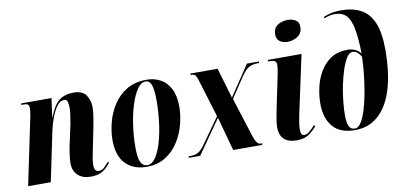

<svg xmlns="http://www.w3.org/2000/svg" viewBox="-72 -1002 2615 1244"><g transform="rotate(-10 1235.5 -380.0)"><path d="M437 10Q384 10 353 -19Q322 -48 322 -97Q322 -117 325 -143Q328 -169 334 -202L365 -345Q368 -363 373.5 -395.5Q379 -428 379 -453Q379 -471 375 -490.5Q371 -510 351 -510Q326 -510 305 -482Q284 -454 268 -411.5Q252 -369 243 -326L175 0H26L119 -446Q121 -458 123 -472Q125 -486 125 -496Q125 -510 119.5 -518Q114 -526 90 -526H74L75 -536H274L257 -412H259Q288 -489 325 -517.5Q362 -546 420 -546Q479 -546 502.5 -511.5Q526 -477 526 -432Q526 -406 521 -374.5Q516 -343 511 -315L479 -156Q473 -128 469 -104.5Q465 -81 465 -61Q465 -18 495 -18Q518 -18 534 -35.5Q550 -53 563 -67L568 -59Q548 -30 518 -10Q488 10 437 10Z M804 10Q719 10 667.5 -42Q616 -94 616 -199Q616 -255 632 -316Q648 -377 682 -429Q716 -481 770 -513.5Q824 -546 901 -546Q950 -546 990.5 -524.5Q1031 -503 1055.5 -457Q1080 -411 1080 -337Q1080 -283 1064.5 -222.5Q1049 -162 1015.5 -109Q982 -56 929.5 -23Q877 10 804 10ZM811 0Q842 0 866.5 -36.5Q891 -73 908 -133Q925 -193 933.5 -264Q942 -335 942 -403Q942 -470 931 -503Q920 -536 892 -536Q863 -536 838 -500Q813 -464 794 -404.5Q775 -345 764.5 -272.5Q754 -200 754 -128Q754 -57 768 -28.5Q782 0 811 0Z M1082 0 1084 -10H1092Q1126 -10 1146 -21Q1166 -32 1187 -61L1310 -234L1233 -486Q1226 -509 1219 -517.5Q1212 -526 1197 -526H1187L1189 -536H1367L1426 -336L1560 -536H1640L1638 -526H1628Q1598 -526 1574 -514.5Q1550 -503 1521 -461L1431 -326L1510 -77Q1520 -45 1528.5 -31Q1537 -17 1544.5 -13.5Q1552 -10 1561 -10H1568L1566 0H1375L1314 -223L1158 0Z M1844 -629Q1815 -629 1794 -643.5Q1773 -658 1773 -688Q1773 -732 1802.5 -750.5Q1832 -769 1868 -769Q1897 -769 1919.5 -756Q1942 -743 1942 -711Q1942 -670 1912 -649.5Q1882 -629 1844 -629ZM1792 10Q1739 10 1710 -16Q1681 -42 1681 -95Q1681 -110 1684.5 -136Q1688 -162 1697 -207L1744 -433Q1747 -450 1749.5 -465Q1752 -480 1752 -494Q1752 -511 1743 -518.5Q1734 -526 1705 -526H1696L1698 -536H1919L1835 -145Q1829 -115 1826 -94Q1823 -73 1823 -55Q1823 -39 1827.5 -27.5Q1832 -16 1847 -16Q1864 -16 1883.5 -33Q1903 -50 1918 -68L1925 -59Q1901 -31 1871.5 -10.5Q1842 10 1792 10Z M2175 10Q2077 10 2030 -46.5Q1983 -103 1983 -196Q1983 -247 1995 -302Q2007 -357 2034.5 -404.5Q2062 -452 2106.5 -481.5Q2151 -511 2216 -511Q2247 -511 2269.5 -499.5Q2292 -488 2303 -470Q2301 -576 2288.5 -638Q2276 -700 2249 -726.5Q2222 -753 2176 -753Q2154 -753 2136 -748Q2118 -743 2105 -737L2104 -747Q2119 -755 2150 -762.5Q2181 -770 2221 -770Q2296 -770 2349.5 -741.5Q2403 -713 2431 -647Q2459 -581 2459 -468Q2459 -401 2451 -332.5Q2443 -264 2424 -203Q2405 -142 2372 -94Q2339 -46 2290.5 -18Q2242 10 2175 10ZM2177 0Q2199 0 2218 -30Q2237 -60 2252 -109.5Q2267 -159 2277.5 -218.5Q2288 -278 2294.5 -338.5Q2301 -399 2302 -450Q2279 -492 2246 -492Q2226 -492 2208 -464.5Q2190 -437 2175 -392Q2160 -347 2149 -294Q2138 -241 2132.5 -188.5Q2127 -136 2127 -94Q2127 -50 2137.5 -25Q2148 0 2177 0Z"/></g></svg>

Font: Noto Serif Display ExtraCondensed ExtraBold
Style: Italic
Weight: 800
Width: 2
Italic angle: -12°
Designer: Monotype Design Team
Foundry: Monotype Imaging Inc.
Version: Version 2.009